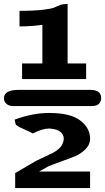

<svg xmlns="http://www.w3.org/2000/svg" viewBox="-28 -790 533 974"><path d="M-8 -293Q-6 -334 65 -334H431Q484 -334 485 -294Q486 -278 475.5 -265Q465 -252 437 -252H40Q20 -252 8.5 -260.5Q-3 -269 -5.5 -277Q-8 -285 -8 -293ZM46 -183Q138 -217 221 -217Q330 -217 379.5 -178.5Q429 -140 429 -87Q429 -56 405 -32.5Q381 -9 353 2.5Q325 14 280 30Q235 46 215 55L171 80H257H302H429V164H49V88L157 25Q171 18 198.5 5.5Q226 -7 240.5 -14.5Q255 -22 270 -35Q285 -48 290 -63Q298 -79 294 -98Q283 -135 221 -138Q188 -138 138 -113Q122 -122 102.5 -130.5Q83 -139 72 -144.5Q61 -150 52 -158ZM71 -656V-735Q145 -735 190.5 -740.5Q236 -746 249 -752.5Q262 -759 277.5 -764.5Q293 -770 315 -770V-468H409V-389H84V-468H187V-664Q130 -656 71 -656Z"/></svg>

Font: Coval
Style: Bold
Weight: 700
Foundry: Context Ltd
Version: Version 001.000